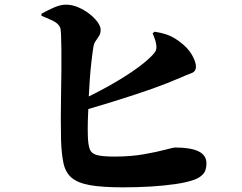

<svg xmlns="http://www.w3.org/2000/svg" viewBox="-20 -784 1040 824"><path d="M158 -725Q177 -736 207.5 -750Q238 -764 263 -764Q289 -764 315 -753Q341 -742 363 -725Q385 -708 398.5 -689.5Q412 -671 412 -656Q412 -641 405.5 -630.5Q399 -620 391.5 -609.5Q384 -599 381 -584Q377 -559 372.5 -520.5Q368 -482 365 -438Q363 -404 361 -370Q398 -388 436 -409Q498 -443 550 -478.5Q602 -514 634 -547Q645 -558 649 -568Q653 -578 650 -595Q648 -609 642.5 -622Q637 -635 635 -641L643 -648Q675 -643 698.5 -634.5Q722 -626 747 -608Q786 -580 803.5 -549Q821 -518 821 -498Q821 -477 801.5 -470Q782 -463 753 -450Q700 -427 635.5 -404Q571 -381 494 -357Q431 -337 359 -316Q358 -290 357 -267Q356 -228 357 -201Q358 -164 365 -144.5Q372 -125 396 -118.5Q420 -112 471 -112Q541 -112 597.5 -122Q654 -132 689.5 -141.5Q725 -151 731 -151Q798 -151 832 -134.5Q866 -118 866 -83Q866 -51 850 -35Q834 -19 809 -11Q780 -1 732.5 6Q685 13 627.5 16.5Q570 20 508 20Q418 20 365.5 10.5Q313 1 287 -21.5Q261 -44 252.5 -83.5Q244 -123 242 -182Q241 -225 241 -275.5Q241 -326 242 -378.5Q243 -431 243.5 -480Q244 -529 243.5 -569Q243 -609 242 -635.5Q241 -662 237 -668Q230 -683 208.5 -694Q187 -705 158 -716Z"/></svg>

Font: Early Summer Mincho Heavy
Style: Regular
Weight: 900
Designer: GuiWonder
Version: Version 1.002